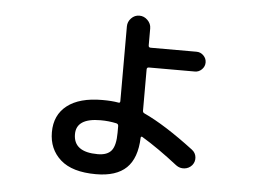

<svg xmlns="http://www.w3.org/2000/svg" viewBox="-50 -693 1099 812"><g transform="rotate(5 500.0 -287.0)"><path d="M385 -174Q282 -174 282 -106Q282 -30 385 -30Q426 -30 443.5 -52Q461 -74 461 -128V-156Q461 -165 452 -167Q420 -174 385 -174ZM385 55Q284 55 234 10.5Q184 -34 184 -106Q184 -179 236 -219.5Q288 -260 385 -260Q426 -260 453 -255Q461 -253 461 -262V-579Q461 -599 475.5 -614Q490 -629 510 -629Q530 -629 545 -614Q560 -599 560 -579V-507Q560 -498 569 -498H764Q781 -498 793.5 -485.5Q806 -473 806 -456Q806 -439 793.5 -426.5Q781 -414 764 -414H569Q560 -414 560 -405V-230Q560 -222 567 -219Q656 -178 780 -84Q796 -72 798 -53Q800 -34 788 -19Q775 -4 755.5 -2Q736 0 720 -12Q637 -77 567 -119Q565 -121 562.5 -119.5Q560 -118 560 -115Q557 -28 514 13.5Q471 55 385 55Z"/></g></svg>

Font: Rounded Mplus 1c Medium
Style: Regular
Weight: 500
Version: Version 1.059.20150529